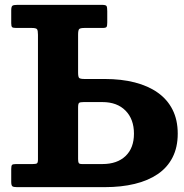

<svg xmlns="http://www.w3.org/2000/svg" viewBox="-20 -770 756 790"><path d="M114.2 -95H46Q33 -95 29.6 -91.5Q26.2 -88 26.2 -74.8V-22Q26.2 -7.3 30.9 -3.6Q35.5 0 49.5 0H411.3Q479.3 0 534.4 -13.4Q589.5 -26.7 629.1 -53.7Q668.8 -80.7 690 -122.4Q711.3 -164 711.3 -220Q711.3 -276.5 690 -318.6Q668.8 -360.8 629.1 -388.8Q589.5 -416.8 534.4 -430.9Q479.3 -445 411.3 -445H328.3Q310 -445 305.6 -449.4Q301.3 -453.8 301.3 -472V-627.2Q301.3 -645.7 305.8 -650.4Q310.3 -655 328.8 -655H402.3Q416 -655 418.6 -659.5Q421.3 -664 421.3 -677.5V-724Q421.3 -740.2 418.4 -745.1Q415.5 -750 399.3 -750H51.7Q36.5 -750 31.4 -746.6Q26.2 -743.2 26.2 -727V-674.5Q26.2 -662 29.7 -658.5Q33.2 -655 45.7 -655H110.2Q128.5 -655 132.4 -649.7Q136.2 -644.5 136.2 -627V-113.5Q136.2 -100.5 131.9 -97.8Q127.5 -95 114.2 -95ZM324.3 -350H401.3Q462 -350 496.6 -314.7Q531.2 -279.5 531.2 -220Q531.2 -161 496.6 -128Q462 -95 401.3 -95H317.5Q306.3 -95 303.8 -99.6Q301.3 -104.3 301.3 -115.8V-328Q301.3 -343.2 305.4 -346.6Q309.5 -350 324.3 -350Z"/></svg>

Font: Besley
Style: Regular
Weight: 400
Designer: Owen Earl
Foundry: indestructible type*
Version: Version 4.000